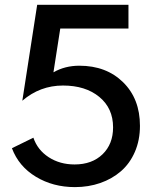

<svg xmlns="http://www.w3.org/2000/svg" viewBox="-20 -770 645 805"><path d="M30 -148.6 120 -192.7Q137.3 -141.4 184.1 -110.9Q230.9 -80.5 292.7 -80.5Q365.9 -80.5 410 -123.2Q454.1 -165.9 454.1 -235.9Q454.1 -316.4 396.1 -363.9Q338.2 -411.4 244.1 -411.4Q147.7 -411.4 73.6 -347.7L135.9 -750H518.6V-650.5H232.7L204.1 -466.8Q252.3 -494.5 312.7 -494.5Q425.5 -494.5 496.1 -425.2Q566.8 -355.9 566.8 -242.3Q566.8 -182.3 545.5 -133.2Q524.1 -84.1 487 -52Q450 -20 400.5 -2.7Q350.9 14.5 294.1 14.5Q202.3 14.5 130.5 -28.9Q58.6 -72.3 30 -148.6Z"/></svg>

Font: Spartan MB SemBd
Style: Regular
Weight: 600
Designer: Matt Bailey, Mirko Velimirovic
Foundry: Matt Bailey
Version: Version 1.005